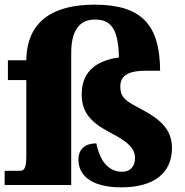

<svg xmlns="http://www.w3.org/2000/svg" viewBox="-26 -795 795 825"><path d="M495 10C633 10 713 -49 713 -160C713 -248 648 -290 579 -327C517 -360 491 -373 491 -424C491 -477 538 -491 598 -491H662C661 -686 585 -775 380 -775C214 -775 87 -713 87 -531V-536H8V-451H87V-121C87 -68 75 -61 59 -61H-6V0H280V-568C280 -674 323 -711 382 -711C447 -711 483 -676 485 -548C405 -537 325 -500 325 -390C325 -313 363 -269 450 -224C527 -184 554 -156 554 -116C554 -77 531 -57 499 -57C441 -57 404 -101 388 -179C343 -179 311 -157 311 -109C311 -44 363 10 495 10Z"/></svg>

Font: Noto Serif Gurmukhi Black
Style: Regular
Weight: 900
Designer: Vaibhav Singh and the Monotype Design Team
Foundry: Monotype Imaging Inc.
Version: Version 2.004